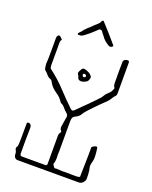

<svg xmlns="http://www.w3.org/2000/svg" viewBox="-156 -936 805 1019"><g transform="rotate(20 246.0 -426.5)"><path d="M71 -1Q64 -1 58 -6.5Q52 -12 51 -19Q51 -28 49.5 -36Q48 -44 43 -51Q42 -53 42 -57.5Q42 -62 43 -63Q47 -67 48.5 -75Q50 -83 50.5 -110.5Q51 -138 51 -200Q51 -210 64 -207Q77 -204 77 -183Q76 -156 76 -121.5Q76 -87 76 -40Q76 -27 88 -27H220Q229 -27 229 -38Q229 -43 229 -65Q229 -87 229 -114Q229 -141 229 -164.5Q229 -188 229 -196Q229 -209 237 -217Q240 -220 237 -225Q229 -233 229 -245L237 -296Q240 -303 238.5 -311.5Q237 -320 229 -326Q218 -335 208.5 -347Q199 -359 185 -365Q183 -366 181.5 -369Q180 -372 178 -374Q171 -384 162 -392.5Q153 -401 142 -408Q130 -416 119.5 -426.5Q109 -437 102 -450Q100 -455 96.5 -459.5Q93 -464 88 -465Q75 -470 66.5 -481Q58 -492 47 -500Q44 -503 42 -515Q40 -527 40 -534V-537Q41 -541 41.5 -561.5Q42 -582 42 -607Q42 -632 42 -653Q42 -674 42 -679Q42 -691 50 -697Q54 -701 61 -695.5Q68 -690 72 -685Q74 -684 74 -682Q74 -680 73 -679Q69 -675 68.5 -669.5Q68 -664 68 -659V-533Q68 -528 69.5 -523Q71 -518 75 -515Q123 -479 163 -436Q203 -393 246 -352Q256 -344 264 -352Q291 -379 318.5 -406Q346 -433 372 -461Q378 -467 382 -474Q386 -481 391 -488Q404 -501 411 -508Q418 -515 424 -531Q426 -536 424 -538Q420 -543 418.5 -548Q417 -553 417 -558Q417 -590 416.5 -619.5Q416 -649 417 -680Q417 -690 425.5 -695Q434 -700 442 -699Q450 -698 450 -689V-516Q450 -512 449 -507.5Q448 -503 446 -501Q436 -491 428.5 -478Q421 -465 410 -455Q401 -447 386 -432Q371 -417 355 -400.5Q339 -384 327 -370.5Q315 -357 312 -351Q302 -332 281 -323Q269 -317 266.5 -308.5Q264 -300 264 -289Q264 -245 264 -204Q264 -163 264 -134.5Q264 -106 263 -100Q263 -96 263.5 -92.5Q264 -89 264 -85Q264 -81 263 -68.5Q262 -56 259 -52Q256 -48 263 -37.5Q270 -27 274 -28Q276 -28 277.5 -28.5Q279 -29 280 -29Q290 -29 299 -28Q308 -27 318 -27Q323 -28 340.5 -27.5Q358 -27 375 -27Q392 -27 396 -27Q406 -27 414 -31Q414 -36 414.5 -56Q415 -76 415.5 -101.5Q416 -127 416.5 -150.5Q417 -174 417 -187Q417 -190 416.5 -194Q416 -198 417 -199Q420 -204 427.5 -208Q435 -212 441.5 -212Q448 -212 448 -202Q451 -183 452 -162Q453 -141 447 -123Q444 -113 444 -102Q450 -78 450.5 -56.5Q451 -35 451 -34Q451 -23 441.5 -12Q432 -1 418 -1ZM278 -522Q260 -509 244 -509.5Q228 -510 225 -524Q224 -530 219.5 -536Q215 -542 215 -546Q217 -554 220.5 -560.5Q224 -567 228 -573Q234 -579 244.5 -576.5Q255 -574 266 -568.5Q277 -563 281 -557Q290 -548 286 -539Q284 -528 278 -522ZM259 -538Q261 -540 261 -543Q262 -546 260 -548Q259 -550 253 -552Q247 -554 245 -552Q244 -551 243 -549Q242 -547 242 -545Q242 -544 243 -542.5Q244 -541 245 -539Q246 -535 250.5 -535Q255 -535 259 -538ZM321 -736Q307 -744 297.5 -752Q288 -760 285 -764Q283 -766 276.5 -775Q270 -784 268 -785Q266 -788 262.5 -793.5Q259 -799 257 -800Q251 -803 249 -803Q247 -803 242 -801Q238 -797 227 -786.5Q216 -776 202.5 -764.5Q189 -753 177.5 -745Q166 -737 161 -737Q153 -736 147 -736.5Q141 -737 145 -746Q151 -752 157 -758.5Q163 -765 167 -772Q172 -775 178 -782.5Q184 -790 190 -793Q198 -800 201.5 -804.5Q205 -809 212 -815Q220 -822 228 -829Q236 -836 240 -847Q242 -851 246 -851.5Q250 -852 252 -848Q263 -836 278.5 -819Q294 -802 309 -784.5Q324 -767 334 -755.5Q344 -744 343 -743Q341 -742 338 -739Q335 -736 333 -736Q328 -734 321 -736Z"/></g></svg>

Font: Sankofa Display
Style: Regular
Weight: 400
Designer: Batsirai Madzonga
Foundry: Batsirai Madzonga
Version: Version 1.000; ttfautohint (v1.8.4.7-5d5b)